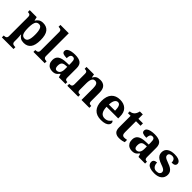

<svg xmlns="http://www.w3.org/2000/svg" viewBox="252 -2171 3823 3823"><g transform="rotate(45 2163.0 -260.0)"><path d="M13 240V187H25Q40 187 56.5 182.5Q73 178 84.5 164Q96 150 96 122V-413Q96 -444 87 -458.5Q78 -473 63 -478Q48 -483 29 -483H22V-536H218L236 -458H240Q262 -497 298.5 -521.5Q335 -546 393 -546Q493 -546 545.5 -479Q598 -412 598 -266Q598 -121 546.5 -54.5Q495 12 397 12Q340 12 304.5 -9.5Q269 -31 247 -68H240Q242 -54 244 -30.5Q246 -7 247 15.5Q248 38 248 53V122Q248 150 259.5 164Q271 178 288 182.5Q305 187 319 187H341V240ZM350 -62Q400 -62 422 -112.5Q444 -163 444 -265Q444 -365 422.5 -418Q401 -471 351 -471Q311 -471 288.5 -447.5Q266 -424 257 -378Q248 -332 248 -266Q248 -197 257 -151.5Q266 -106 288.5 -84Q311 -62 350 -62Z M662 0V-53H674Q689 -53 705.5 -57.5Q722 -62 733.5 -76Q745 -90 745 -118V-646Q745 -673 733 -686Q721 -699 704.5 -703Q688 -707 674 -707H662V-760H897V-118Q897 -90 908.5 -76Q920 -62 937 -57.5Q954 -53 968 -53H980V0Z M1199 10Q1155 10 1119.5 -7.5Q1084 -25 1063 -61.5Q1042 -98 1042 -153Q1042 -234 1098 -273Q1154 -312 1266 -316L1348 -319V-374Q1348 -408 1344 -433.5Q1340 -459 1327 -473.5Q1314 -488 1286 -488Q1261 -488 1246 -474Q1231 -460 1225 -435.5Q1219 -411 1219 -380Q1152 -380 1118 -395Q1084 -410 1084 -447Q1084 -484 1112 -506Q1140 -528 1187 -538.5Q1234 -549 1290 -549Q1395 -549 1447.5 -511Q1500 -473 1500 -379V-124Q1500 -97 1505.5 -81.5Q1511 -66 1524.5 -59.5Q1538 -53 1560 -53H1564V0H1378L1357 -69H1348Q1326 -42 1306.5 -24.5Q1287 -7 1262 1.5Q1237 10 1199 10ZM1254 -63Q1283 -63 1304 -78.5Q1325 -94 1336.5 -123Q1348 -152 1348 -191V-266L1303 -263Q1263 -261 1240 -247.5Q1217 -234 1207 -209.5Q1197 -185 1197 -149Q1197 -121 1203 -101.5Q1209 -82 1222 -72.5Q1235 -63 1254 -63Z M1616 0V-53H1618Q1641 -53 1658.5 -58Q1676 -63 1686 -77.5Q1696 -92 1696 -122V-418Q1696 -446 1687 -460Q1678 -474 1662 -478.5Q1646 -483 1624 -483H1621V-536H1831L1844 -465H1849Q1869 -503 1892.5 -520.5Q1916 -538 1943.5 -543.5Q1971 -549 2002 -549Q2079 -549 2123 -503Q2167 -457 2167 -356V-124Q2167 -93 2174.5 -78Q2182 -63 2197 -58Q2212 -53 2234 -53H2237V0H2015V-329Q2015 -394 1997 -429Q1979 -464 1935 -464Q1902 -464 1883 -442.5Q1864 -421 1856 -385.5Q1848 -350 1848 -309V-118Q1848 -90 1857 -76Q1866 -62 1882 -57.5Q1898 -53 1920 -53H1923V0Z M2569 10Q2442 10 2376 -62.5Q2310 -135 2310 -265Q2310 -406 2375 -477.5Q2440 -549 2558 -549Q2667 -549 2729.5 -488Q2792 -427 2792 -308V-257H2464Q2467 -157 2501.5 -111Q2536 -65 2598 -65Q2650 -65 2686 -88.5Q2722 -112 2739 -146Q2753 -139 2759.5 -126.5Q2766 -114 2766 -97Q2766 -69 2745 -44.5Q2724 -20 2680.5 -5Q2637 10 2569 10ZM2639 -321Q2639 -398 2621 -441Q2603 -484 2560 -484Q2518 -484 2493 -442.5Q2468 -401 2466 -321Z M3077 10Q3010 10 2970 -25Q2930 -60 2930 -148V-468H2855V-519Q2887 -519 2912.5 -532Q2938 -545 2953 -561Q2968 -577 2980 -601.5Q2992 -626 2999 -660H3082V-536H3210V-468H3082V-158Q3082 -113 3097.5 -92Q3113 -71 3148 -71Q3168 -71 3185.5 -73.5Q3203 -76 3219 -80V-15Q3203 -8 3166.5 1Q3130 10 3077 10Z M3441 10Q3397 10 3361.5 -7.5Q3326 -25 3305 -61.5Q3284 -98 3284 -153Q3284 -234 3340 -273Q3396 -312 3508 -316L3590 -319V-374Q3590 -408 3586 -433.5Q3582 -459 3569 -473.5Q3556 -488 3528 -488Q3503 -488 3488 -474Q3473 -460 3467 -435.5Q3461 -411 3461 -380Q3394 -380 3360 -395Q3326 -410 3326 -447Q3326 -484 3354 -506Q3382 -528 3429 -538.5Q3476 -549 3532 -549Q3637 -549 3689.5 -511Q3742 -473 3742 -379V-124Q3742 -97 3747.5 -81.5Q3753 -66 3766.5 -59.5Q3780 -53 3802 -53H3806V0H3620L3599 -69H3590Q3568 -42 3548.5 -24.5Q3529 -7 3504 1.5Q3479 10 3441 10ZM3496 -63Q3525 -63 3546 -78.5Q3567 -94 3578.5 -123Q3590 -152 3590 -191V-266L3545 -263Q3505 -261 3482 -247.5Q3459 -234 3449 -209.5Q3439 -185 3439 -149Q3439 -121 3445 -101.5Q3451 -82 3464 -72.5Q3477 -63 3496 -63Z M4069 10Q3997 10 3952.5 -5.5Q3908 -21 3888 -47.5Q3868 -74 3868 -107Q3868 -140 3884 -156Q3900 -172 3922 -177.5Q3944 -183 3961 -183Q3961 -121 3990.5 -85Q4020 -49 4069 -49Q4121 -49 4144.5 -69Q4168 -89 4168 -117Q4168 -139 4157 -155.5Q4146 -172 4119 -186.5Q4092 -201 4045 -217Q3991 -236 3954 -258.5Q3917 -281 3897.5 -312.5Q3878 -344 3878 -389Q3878 -469 3937 -508.5Q3996 -548 4093 -548Q4156 -548 4194.5 -534.5Q4233 -521 4250.5 -499.5Q4268 -478 4268 -455Q4268 -421 4244.5 -403.5Q4221 -386 4166 -386Q4166 -436 4144 -463.5Q4122 -491 4078 -491Q4046 -491 4021.5 -475.5Q3997 -460 3997 -429Q3997 -408 4008.5 -392Q4020 -376 4050 -361Q4080 -346 4134 -327Q4179 -312 4213 -290.5Q4247 -269 4266.5 -238.5Q4286 -208 4286 -166Q4286 -83 4229.5 -36.5Q4173 10 4069 10Z"/></g></svg>

Font: Noto Serif Tamil
Style: Bold
Weight: 700
Designer: Indian Type Foundry, Tom Grace, and the Monotype Design Team
Foundry: Monotype Imaging Inc.
Version: Version 2.003